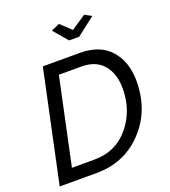

<svg xmlns="http://www.w3.org/2000/svg" viewBox="-161 -1032 1015 1149"><g transform="rotate(-20 346.0 -458.0)"><path d="M295 -892 348 -916 415 -853 509 -916 552 -892 436 -802H372ZM171 -710H406Q535 -710 601.5 -634Q668 -558 668 -437Q668 -249 550.5 -124.5Q433 0 255 0H20ZM272 -80Q407 -80 491 -181Q575 -282 575 -423Q575 -517 527 -573.5Q479 -630 389 -630H244L127 -80Z"/></g></svg>

Font: Raleway-v4020 Medium
Style: Italic
Weight: 500
Italic angle: -12°
Designer: Matt McInerney, Pablo Impallari, Rodrigo Fuenzalida
Foundry: Matt McInerney, Pablo Impallari, Rodrigo Fuenzalida
Version: Version 4.020;PS 004.020;hotconv 1.0.88;makeotf.lib2.5.64775